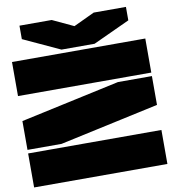

<svg xmlns="http://www.w3.org/2000/svg" viewBox="-95 -973 954 1057"><g transform="rotate(-10 382.5 -444.5)"><path d="M9.8 -509.8V-700.2H754.9V-509.8ZM9.8 1V-189H754.9V1ZM9.8 -209V-370.1L564.9 -490.2H754.9V-329.1L200.2 -209ZM85 -814.9V-890.1H265.1L382.8 -835L500 -890.1H680.2V-814.9L475.1 -720.2H290Z"/></g></svg>

Font: Nastup Basic
Style: Regular
Weight: 400
Designer: Maksym Kobuzan
Foundry: Zakznak
Version: Version 1.020;FEAKit 1.0